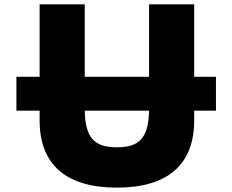

<svg xmlns="http://www.w3.org/2000/svg" viewBox="-20 -845 1065 880"><path d="M368.5 -337.9H663.1C660.9 -208 614.5 -170 515.8 -170C417.1 -170 370.7 -208 368.5 -337.9ZM870 -337.9H969.8V-493.1H870V-825H663.2V-493.1H368.4V-825H161.6V-493.1H55.2V-337.9H161.6V-293C161.6 -89 284.8 15 515.8 15C746.8 15 870 -89 870 -293Z"/></svg>

Font: Hussar
Style: BdWide
Weight: 700
Foundry: Cannot Into Space Fonts
Version: Version 2.00